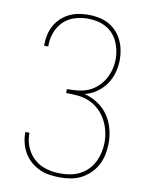

<svg xmlns="http://www.w3.org/2000/svg" viewBox="-85 -804 669 873"><g transform="rotate(10 250.0 -367.5)"><path d="M253 8Q229 8 204.5 4.5Q180 1 158 -9Q136 -19 117.5 -35Q99 -51 86.5 -72Q74 -93 68 -116.5Q62 -140 62 -165V-168H81V-165Q81 -143 86.5 -122Q92 -101 103.5 -82Q115 -63 131.5 -48.5Q148 -34 168 -25.5Q188 -17 209.5 -13.5Q231 -10 253 -10Q276 -10 299 -14.5Q322 -19 342 -29.5Q362 -40 378.5 -57Q395 -74 405 -95Q415 -116 420 -138.5Q425 -161 425 -184Q425 -211 418.5 -237.5Q412 -264 399 -287.5Q386 -311 365.5 -330Q345 -349 320.5 -359.5Q296 -370 268.5 -372.5Q241 -375 214 -375V-393Q239 -393 264 -395.5Q289 -398 312 -407.5Q335 -417 353.5 -434Q372 -451 384.5 -472.5Q397 -494 403 -518Q409 -542 409 -567Q409 -588 404.5 -608.5Q400 -629 391 -648Q382 -667 367 -682.5Q352 -698 333.5 -707.5Q315 -717 294.5 -721Q274 -725 253 -725Q222 -725 192.5 -716Q163 -707 141 -685.5Q119 -664 108 -634.5Q97 -605 97 -575V-569H78V-575Q78 -598 83 -620.5Q88 -643 99 -663Q110 -683 127 -699Q144 -715 164.5 -725Q185 -735 207.5 -739Q230 -743 253 -743Q276 -743 299.5 -738.5Q323 -734 343.5 -723.5Q364 -713 380.5 -696Q397 -679 407.5 -658Q418 -637 423 -614Q428 -591 428 -567Q428 -537 420 -507.5Q412 -478 395 -453Q378 -428 352.5 -410Q327 -392 297 -385Q330 -377 359 -358Q388 -339 407 -311.5Q426 -284 435 -251Q444 -218 444 -184Q444 -159 439 -133.5Q434 -108 422.5 -85Q411 -62 392.5 -43.5Q374 -25 351.5 -13Q329 -1 303.5 3.5Q278 8 253 8Z"/></g></svg>

Font: Iosevka SS18 Thin
Style: Regular
Weight: 100
Monospace: yes
Designer: Belleve Invis
Foundry: Belleve Invis
Version: Version 25.1.1; ttfautohint (v1.8.4)